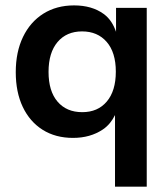

<svg xmlns="http://www.w3.org/2000/svg" viewBox="-20 -503 620 708"><path d="M407.9 -473.9V-385.7C398.8 -411.9 385.2 -434.8 362.7 -451.3C333.8 -472.5 297.2 -483.1 253 -483.1C209.9 -483.1 172.3 -472.9 140 -452.7C107.8 -432.4 82.7 -403.8 64.9 -366.9C47.1 -330 38.1 -286.7 38.1 -236.9C38.1 -187.8 46.7 -145.1 63.9 -108.8C81.2 -72.5 105.5 -44.4 137.2 -24.4C168.8 -4.5 206.2 5.5 249.2 5.5C291.7 5.5 328.2 -4.8 359 -25.4C380 -39.5 393.8 -58 404.1 -78.7V185.3H521.1V-473.9ZM373.8 -128.6C351.7 -102.5 321.6 -89.4 283.4 -89.4C244.7 -89.4 214.3 -102.3 192.2 -128.2C170.1 -154 159 -190.5 159 -237.9C159 -285.2 170.1 -321.9 192.2 -348C214.3 -374.1 244.5 -387.2 282.6 -387.2C320.7 -387.2 351 -374.3 373.4 -348.5C395.8 -322.7 407.1 -286.1 407.1 -238.8C407.1 -191.5 395.9 -154.7 373.8 -128.6Z"/></svg>

Font: Diatome Awesome Semibold
Style: Regular
Weight: 400
Designer: 15.100.17
Foundry: 15.100.17
Version: Version 1.005;Fontself Maker 3.5.8